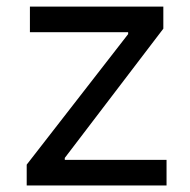

<svg xmlns="http://www.w3.org/2000/svg" viewBox="-20 -566 581 586"><path d="M61.5 0V-63.5L371.1 -461.9V-467.8H71.3V-545.9H478.5V-478.5L177.7 -84V-78.1H488.3V0Z"/></svg>

Font: Inter V
Style: 
Weight: 400
Designer: Rasmus Andersson
Foundry: rsms
Version: Version 4.000;git-a3f224843